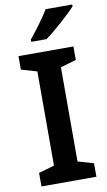

<svg xmlns="http://www.w3.org/2000/svg" viewBox="-102 -987 580 1036"><g transform="rotate(-10 188.5 -469.0)"><path d="M372 -928V-938H226C200 -893 149 -827 119 -790V-778H203C252 -813 338 -890 372 -928ZM339 0V-74L253 -99V-615L339 -640V-714H38V-640L124 -615V-99L38 -74V0Z"/></g></svg>

Font: Noto Sans Khmer UI SemiBold
Style: Regular
Weight: 600
Designer: Danh Hong and the Monotype Design Team
Foundry: Monotype Imaging Inc.
Version: Version 2.002